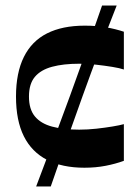

<svg xmlns="http://www.w3.org/2000/svg" viewBox="-20 -597 502 696"><path d="M286 11Q206 11 150.5 -17.5Q95 -46 66.5 -103Q38 -160 38 -247Q38 -333 66.5 -390.5Q95 -448 150.5 -476Q206 -504 287 -504Q330 -504 364.5 -498Q399 -492 429 -482V-345Q415 -350 387.5 -354.5Q360 -359 328.5 -362.5Q297 -366 267 -366Q210 -366 169 -355Q128 -344 106.5 -318.5Q85 -293 85 -247Q85 -201 106.5 -175Q128 -149 169 -138Q210 -127 267 -127Q298 -127 329.5 -130.5Q361 -134 388 -138.5Q415 -143 429 -147V-14Q399 -3 363 4Q327 11 286 11ZM111 79Q172 -81 233.5 -249Q295 -417 350 -577H403Q340 -417 279.5 -249Q219 -81 164 79Z"/></svg>

Font: Ojuju ExtraLight
Style: Bold
Weight: 700
Version: Version 1.000